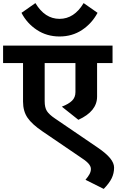

<svg xmlns="http://www.w3.org/2000/svg" viewBox="-40 -964 758 1242"><path d="M0 0ZM698 120Q698 157 682.5 189Q667 221 631 258L513 199Q531 178 539.5 161.5Q548 145 548 129Q548 111 531 92.5Q514 74 476 50L235 -114Q167 -160 138 -202.5Q109 -245 109 -307V-556H-20V-669H688V-556H588V-339Q588 -244 467 -189L360 -274Q404 -291 426 -312.5Q448 -334 448 -368V-556H249V-310Q249 -268 263.5 -245.5Q278 -223 315 -198L591 -10Q647 28 672.5 59.5Q698 91 698 120ZM99 -881 189 -944Q250 -842 345 -842Q440 -842 501 -944L591 -881Q554 -812 490.5 -770Q427 -728 345 -728Q263 -728 198.5 -770.5Q134 -813 99 -881Z"/></svg>

Font: Martel Sans ExtraBold
Style: Regular
Weight: 800
Designer: Dan Reynolds and Mathieu Réguer
Foundry: Dan Reynolds and Mathieu Réguer
Version: Version 1.002; ttfautohint (v1.1) -l 5 -r 5 -G 72 -x 0 -D la